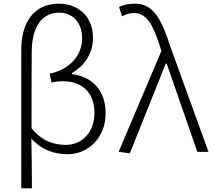

<svg xmlns="http://www.w3.org/2000/svg" viewBox="-20 -828 1167 1047"><path d="M96 199H154C154 105 153 20 151 -73C206 -10 278 13 348 13C458 13 556 -73 556 -211C556 -328 489 -410 372 -424V-429C444 -473 487 -539 487 -621C487 -746 398 -808 301 -808C162 -808 96 -702 96 -557ZM339 -38C277 -38 209 -57 152 -129C152 -268 152 -405 153 -543C153 -686 212 -759 303 -759C370 -759 428 -712 428 -618C428 -542 378 -454 251 -426L261 -378C282 -383 303 -385 322 -385C439 -385 495 -312 495 -213C495 -105 426 -38 339 -38Z M688 8 884 -481H889L1056 0H1117L909 -574C860 -726 815 -808 717 -808C678 -808 650 -800 629 -790L646 -739C663 -749 684 -757 711 -757C779 -757 814 -694 852 -576L860 -550L627 0Z"/></svg>

Font: Noto Sans CJK JP Light
Style: Regular
Weight: 300
Designer: Ryoko NISHIZUKA (kana & ideographs); Paul D. Hunt (Latin, Greek & Cyrillic); Wenlong ZHANG (bopomofo); Sandoll Communica
Foundry: Adobe Systems Incorporated
Version: Version 1.004;PS 1.004;hotconv 1.0.82;makeotf.lib2.5.63406